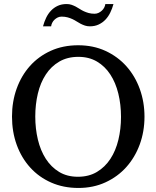

<svg xmlns="http://www.w3.org/2000/svg" viewBox="-20 -910 771 946"><path d="M576.2 -334Q576.2 -395 563 -449Q549.8 -502.9 523.4 -543.2Q497.1 -583.5 457.8 -606.7Q418.5 -629.9 366.2 -629.9Q312 -629.9 272 -606.4Q231.9 -583 205.6 -542.7Q179.2 -502.4 166.5 -449Q153.8 -395.5 153.8 -335.9Q153.8 -275.9 166.7 -221.9Q179.7 -168 205.8 -127.4Q231.9 -86.9 271.2 -63Q310.5 -39.1 363.8 -39.1Q418 -39.1 457.8 -63Q497.6 -86.9 523.9 -127.2Q550.3 -167.5 563.2 -220.9Q576.2 -274.4 576.2 -334ZM691.9 -335Q691.9 -262.2 668.5 -198.2Q645 -134.3 602.3 -86.7Q559.6 -39.1 499.5 -11.5Q439.5 16.1 366.2 16.1Q292.5 16.1 232.2 -10.5Q171.9 -37.1 128.9 -84.5Q85.9 -131.8 62.5 -196Q39.1 -260.3 39.1 -335.9Q39.1 -409.2 62 -473.1Q85 -537.1 127.4 -584.7Q169.9 -632.3 230.2 -659.7Q290.5 -687 365.2 -687Q439.5 -687 499.8 -659.2Q560.1 -631.3 602.8 -583.5Q645.5 -535.6 668.7 -471.7Q691.9 -407.7 691.9 -335ZM539.1 -890.1Q533.2 -868.2 523.4 -848.1Q513.7 -828.1 499.5 -813.2Q485.4 -798.3 466.3 -789.3Q447.3 -780.3 422.9 -780.3Q409.7 -780.3 398.7 -783.9Q387.7 -787.6 377.7 -792.7Q367.7 -797.9 357.9 -804.2Q348.1 -810.5 337.2 -815.7Q326.2 -820.8 313 -824.5Q299.8 -828.1 283.7 -828.1Q273.4 -828.1 264.6 -824Q255.9 -819.8 248.8 -813.2Q241.7 -806.6 237.3 -797.9Q232.9 -789.1 231.9 -780.3H191.9Q197.8 -802.2 207.3 -822.3Q216.8 -842.3 231.2 -857.4Q245.6 -872.6 264.6 -881.3Q283.7 -890.1 308.1 -890.1Q321.3 -890.1 332 -886.5Q342.8 -882.8 352.8 -877.7Q362.8 -872.6 372.3 -866.2Q381.8 -859.9 392.8 -854.7Q403.8 -849.6 416.7 -845.9Q429.7 -842.3 445.8 -842.3Q456.1 -842.3 465.1 -846.4Q474.1 -850.6 481.4 -857.2Q488.8 -863.8 493.4 -872.6Q498 -881.3 499 -890.1Z"/></svg>

Font: Charis SIL APac
Style: Regular
Weight: 400
Foundry: SIL International
Version: Version 5.000